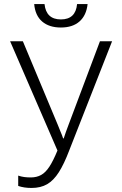

<svg xmlns="http://www.w3.org/2000/svg" viewBox="-20 -918 603 949"><path d="M136 11Q98 11 70 1V-50Q85 -45 99.5 -43Q114 -41 132 -41Q161 -41 183 -53Q205 -65 224 -94Q243 -123 264 -174L30 -714H93L266 -300Q273 -281 279.5 -266.5Q286 -252 292 -234H295Q300 -251 306 -266.5Q312 -282 318 -299L474 -714H534L322 -174Q297 -108 271 -67Q245 -26 213 -7.5Q181 11 136 11ZM281 -782Q223 -782 188.5 -811.5Q154 -841 149 -898H200Q208 -822 281 -822Q354 -822 361 -898H413Q407 -842 373 -812Q339 -782 281 -782Z"/></svg>

Font: Noto Sans Mono SemiCondensed Light
Style: Regular
Weight: 300
Width: 4
Designer: Monotype Design Team
Foundry: Monotype Imaging Inc.
Version: Version 2.014; ttfautohint (v1.8.4.7-5d5b)